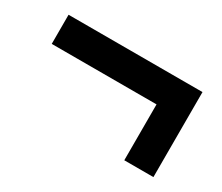

<svg xmlns="http://www.w3.org/2000/svg" viewBox="-68 -539 719 622"><g transform="rotate(30 292.0 -228.0)"><path d="M542 -69H433V-278H41V-387H542Z"/></g></svg>

Font: Libra Sans
Style: Bold
Weight: 700
Foundry: Context Ltd
Version: Version 1.000